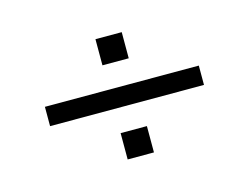

<svg xmlns="http://www.w3.org/2000/svg" viewBox="-58 -613 655 506"><g transform="rotate(-15 270.0 -360.0)"><path d="M60.1 -334V-386.7H480V-334ZM234.9 -196.3V-268.1H306.6V-196.3ZM234.9 -453.1V-524.4H306.6V-453.1Z"/></g></svg>

Font: Manrope Light
Style: Regular
Weight: 300
Designer: Mikhail Sharanda
Foundry: Mikhail Sharanda
Version: Version 4.505;FEAKit 1.0